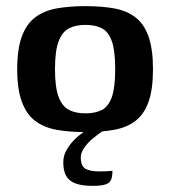

<svg xmlns="http://www.w3.org/2000/svg" viewBox="-20 -424 555 625"><path d="M258 6Q205 6 164 -1.5Q123 -9 94.5 -30.5Q66 -52 51 -93Q36 -134 36 -199Q36 -264 51 -305Q66 -346 94.5 -367.5Q123 -389 164 -396.5Q205 -404 258 -404Q312 -404 352.5 -396.5Q393 -389 421 -367.5Q449 -346 463.5 -305Q478 -264 478 -199Q478 -133 463.5 -92.5Q449 -52 421 -30.5Q393 -9 352 -1.5Q311 6 258 6ZM258 -55Q290 -55 311.5 -66Q333 -77 344 -108Q355 -139 355 -199Q355 -259 344 -290Q333 -321 311.5 -332Q290 -343 258 -343Q227 -343 205 -332Q183 -321 171 -290Q159 -259 159 -199Q159 -139 171 -108Q183 -77 205 -66Q227 -55 258 -55ZM282 181Q245 181 224 172.5Q203 164 194.5 147Q186 130 186 105Q186 83 196.5 64.5Q207 46 222 31Q237 16 253 5.5Q269 -5 280 -11H338Q330 -8 314.5 2.5Q299 13 282.5 26.5Q266 40 254.5 56.5Q243 73 243 88Q243 118 259.5 126Q276 134 302 134Q319 134 327.5 133.5Q336 133 340 132.5Q344 132 346 132Q346 149 342 160Q338 171 324.5 176Q311 181 282 181Z"/></svg>

Font: Genos SemiBold
Style: Regular
Weight: 600
Designer: Robert E. Leuschke
Foundry: Robert E. Leuschke
Version: Version 1.010